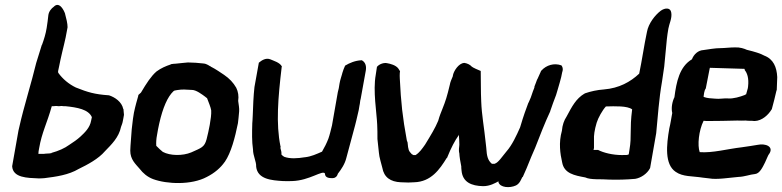

<svg xmlns="http://www.w3.org/2000/svg" viewBox="-20 -743 3218 790"><path d="M30 -59C33 -11 93 -11 138 -9C146 -9 154 -9 163 -10C211 -16 262 -23 304 -48C339 -65 385 -89 412 -121C438 -148 469 -177 478 -221C480 -227 484 -236 485 -243C486 -251 489 -260 490 -270V-272C490 -276 489 -279 489 -282L488 -294L487 -295C481 -324 453 -343 428 -351H426C370 -355 342 -363 292 -383C263 -397 238 -418 220 -443C219 -445 219 -446 219 -450C221 -462 226 -480 229 -498C238 -540 249 -577 256 -620L258 -631C258 -646 253 -667 248 -685V-686C243 -701 224 -739 201 -715C192 -709 181 -696 179 -681C177 -663 175 -646 172 -628C168 -603 161 -581 153 -559L152 -558C145 -535 137 -510 129 -484C111 -408 77 -300 60 -223L56 -206ZM141 -133C152 -198 174 -237 193 -306C198 -306 203 -306 211 -307L222 -306C227 -306 230 -307 233 -307C237 -306 245 -306 250 -306C298 -301 344 -293 358 -261C357 -255 356 -253 355 -247C350 -217 328 -197 311 -181C298 -169 282 -158 265 -147C246 -133 221 -122 192 -114V-113C188 -112 179 -111 171 -111C165 -111 162 -110 162 -110H138C138 -116 139 -124 141 -133Z M531 -279C528 -263 526 -246 524 -228L522 -211L517 -144C517 -137 516 -131 516 -123C516 -87 537 -69 555 -48C568 -31 586 -15 610 -6C667 15 768 19 831 -15C863 -31 888 -53 904 -76L905 -77C931 -115 947 -177 959 -236C961 -249 962 -265 964 -285C965 -298 962 -312 960 -328C963 -347 960 -366 952 -382C940 -403 924 -420 902 -435C890 -443 867 -459 849 -468H848V-469C841 -471 833 -481 815 -482C797 -484 774 -486 754 -486H753C737 -484 726 -484 703 -481C698 -481 689 -480 684 -479H683V-478C662 -471 643 -463 624 -449C602 -430 583 -401 560 -362L549 -352V-349C544 -331 537 -308 531 -279ZM626 -187C629 -203 631 -218 635 -234C650 -301 670 -345 693 -367L697 -370C700 -371 707 -372 713 -373H714C728 -376 749 -374 770 -373C787 -373 811 -355 827 -343V-342H828C830 -341 831 -340 832 -339C838 -323 847 -302 849 -289C850 -273 847 -252 843 -229C839 -208 835 -189 830 -170C821 -137 809 -135 767 -116C731 -101 680 -102 650 -118C644 -123 631 -134 623 -143C622 -156 623 -172 626 -187Z M1027 -385C1023 -350 1021 -303 1020 -269C1019 -254 1019 -241 1018 -235V-234C1017 -197 1016 -162 1021 -128C1021 -102 1035 -78 1034 -58V-57C1040 -5 1098 -1 1144 2H1145C1157 2 1168 3 1182 2C1254 0 1308 -45 1317 -29C1317 -10 1337 -10 1349 -10C1358 -10 1367 -16 1370 -28C1384 -46 1399 -68 1405 -93C1417 -137 1429 -182 1441 -227L1446 -247L1456 -290L1459 -308C1462 -320 1461 -327 1464 -336L1485 -452C1488 -469 1485 -486 1469 -495H1467C1442 -494 1418 -484 1400 -473C1396 -464 1391 -452 1388 -441V-440C1387 -435 1379 -413 1377 -399C1375 -385 1373 -373 1370 -364L1346 -227C1341 -207 1337 -189 1331 -172C1324 -154 1315 -136 1305 -119C1282 -109 1261 -99 1235 -96H1234C1204 -91 1173 -89 1149 -98C1145 -101 1140 -104 1138 -107C1139 -117 1136 -126 1134 -133V-137L1135 -139L1134 -141C1115 -234 1124 -340 1139 -467L1140 -469C1132 -486 1105 -493 1092 -499C1074 -506 1057 -495 1045 -485Z M1531 -468 1526 -435C1514 -369 1530 -280 1532 -230C1533 -212 1533 -192 1533 -172V-171C1535 -153 1537 -132 1539 -115C1540 -97 1550 -66 1553 -53C1560 -13 1587 5 1629 7H1630C1639 7 1649 8 1660 8C1669 8 1676 7 1684 7C1754 5 1789 -46 1818 -93L1820 -94V-95C1836 -135 1852 -165 1867 -186C1868 -187 1866 -186 1868 -189C1869 -176 1870 -159 1870 -148C1870 -139 1866 -126 1870 -112C1870 -101 1875 -72 1878 -58V-53V-52L1879 -42C1883 7 1920 22 1968 23C1996 23 2018 10 2031 3V7C2038 29 2077 32 2103 20C2119 12 2124 -5 2129 -14L2131 -15C2141 -36 2152 -63 2166 -98L2182 -135C2201 -184 2222 -238 2244 -285V-286C2252 -309 2260 -332 2268 -352L2274 -372L2283 -403C2288 -420 2291 -433 2293 -445L2295 -452C2297 -461 2294 -469 2290 -474C2260 -485 2228 -475 2208 -453L2206 -451L2205 -448C2203 -443 2196 -428 2191 -417L2190 -416C2188 -411 2183 -396 2179 -387V-385C2179 -384 2179 -383 2177 -378L2173 -368C2166 -346 2162 -336 2155 -321L2154 -320C2143 -290 2136 -273 2120 -219C2105 -185 2087 -146 2064 -120C2046 -98 2030 -74 2017 -70L2015 -69H2004C1987 -83 1983 -101 1981 -132V-133L1979 -151C1972 -220 1962 -269 1960 -326C1958 -368 1959 -404 1958 -451C1948 -455 1925 -465 1921 -469C1914 -477 1903 -482 1892 -484H1889C1867 -482 1848 -452 1844 -435L1843 -429C1838 -418 1832 -403 1831 -395C1819 -345 1814 -329 1800 -294C1795 -281 1789 -268 1783 -246C1770 -215 1754 -189 1729 -148C1717 -131 1706 -115 1690 -105H1681C1679 -106 1675 -108 1674 -109C1661 -123 1660 -125 1657 -157L1654 -165C1636 -263 1630 -320 1625 -420C1624 -428 1625 -435 1625 -443L1626 -450C1623 -454 1621 -458 1619 -461C1609 -475 1585 -481 1573 -483C1560 -486 1541 -480 1531 -468Z M2292 -205C2278 -156 2285 -110 2293 -75C2301 -29 2344 -21 2388 -13C2411 -2 2454 -7 2487 -4H2488C2523 -3 2558 -4 2592 -7H2593C2618 -11 2643 -29 2654 -50L2655 -52L2680 -195C2687 -265 2691 -334 2704 -408L2713 -469L2720 -542C2722 -568 2725 -596 2730 -625C2733 -644 2746 -668 2742 -691C2739 -713 2716 -711 2699 -699C2675 -681 2648 -646 2642 -612C2630 -556 2622 -497 2610 -440C2574 -406 2527 -380 2465 -375C2437 -373 2410 -367 2387 -359L2386 -358H2385C2350 -337 2334 -306 2311 -263C2301 -248 2294 -229 2292 -205ZM2435 -238C2441 -258 2459 -290 2473 -305C2511 -306 2561 -308 2581 -293C2570 -209 2580 -184 2570 -127L2567 -108C2563 -105 2557 -105 2539 -105C2502 -105 2464 -114 2441 -126H2422L2424 -134V-168C2423 -185 2426 -208 2435 -238Z M2755 -343C2746 -325 2741 -299 2746 -278C2742 -257 2739 -235 2734 -215C2722 -146 2714 -67 2760 -36C2790 -15 2828 -19 2872 -12L2898 -9C2929 -3 2982 -12 3018 -15C3045 -16 3065 -25 3087 -27C3106 -29 3118 -55 3128 -75C3135 -89 3141 -107 3145 -110C3165 -140 3130 -154 3097 -147C3081 -144 3059 -141 3032 -137C2972 -130 2912 -113 2859 -117C2849 -145 2855 -206 2875 -246C2878 -246 2883 -245 2888 -245C2916 -245 2986 -246 3014 -247C3025 -247 3034 -246 3048 -247C3053 -246 3062 -246 3067 -246C3071 -246 3077 -246 3084 -245H3085C3116 -246 3142 -271 3155 -293L3156 -294V-295C3163 -320 3169 -345 3175 -371L3176 -372C3177 -391 3177 -408 3178 -425V-426C3176 -467 3162 -500 3125 -514C3109 -523 3086 -530 3053 -538C3042 -543 3025 -549 3004 -548C2984 -548 2961 -545 2946 -545C2921 -545 2897 -540 2874 -537C2853 -536 2835 -520 2827 -499C2776 -469 2763 -406 2755 -343ZM2875 -346C2876 -352 2877 -370 2884 -379L2900 -461L2901 -464L3034 -460C3039 -460 3044 -460 3044 -459V-455C3054 -443 3062 -422 3058 -387L3057 -380C3055 -375 3054 -367 3050 -355C3050 -355 3046 -354 3044 -352C3026 -345 2997 -336 2975 -338C2955 -339 2941 -335 2923 -337C2905 -338 2889 -339 2876 -344C2876 -344 2875 -345 2875 -346Z"/></svg>

Font: Vapor
Style: BdObl
Weight: 700
Foundry: Cannot Into Space Fonts
Version: Version 0.179